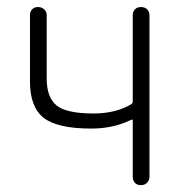

<svg xmlns="http://www.w3.org/2000/svg" viewBox="-20 -540 540 560"><path d="M246.1 -165Q147.5 -165 107.4 -196.3Q67.4 -227.5 67.4 -302.7V-496.1Q67.4 -505.9 73.7 -512.7Q80.1 -519.5 90.8 -519.5Q101.6 -519.5 108.9 -512.7Q116.2 -505.9 116.2 -496.1V-310.5Q116.2 -256.8 144.5 -232.9Q172.9 -209 252.9 -209Q317.4 -209 363.3 -236.3Q367.2 -239.3 367.2 -244.1V-496.1Q367.2 -505.9 373.5 -512.7Q379.9 -519.5 391.1 -519.5Q402.3 -519.5 409.2 -512.7Q416 -505.9 416 -496.1V-24.4Q416 -14.6 409.2 -7.3Q402.3 0 391.1 0Q379.9 0 373.5 -6.8Q367.2 -13.7 367.2 -24.4V-188.5Q367.2 -192.4 362.3 -190.4Q310.5 -165 246.1 -165Z"/></svg>

Font: Rounded-L Mgen+ 1m light
Style: Regular
Weight: 200
Designer: [Source Han Sans]
Ryoko NISHIZUKA  (kana & ideographs); Paul D. Hunt (Latin, Greek & Cyrillic); Wenlong ZHANG  (bopomofo
Version: Version 1.059.20150602